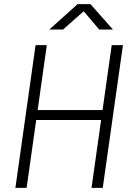

<svg xmlns="http://www.w3.org/2000/svg" viewBox="-20 -903 640 923"><path d="M54 0 151 -686H205L161 -374H473L517 -686H571L474 0H420L466 -326H154L108 0ZM217 -761 353 -883H415L523 -761H457L373 -860H395L283 -761Z"/></svg>

Font: Chivo Mono Medium Thin
Style: Italic
Weight: 250
Italic angle: -8.05°
Monospace: yes
Version: Version 1.008